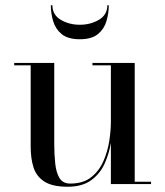

<svg xmlns="http://www.w3.org/2000/svg" viewBox="-20 -699 626 729"><path d="M179 -679Q179 -642.5 210.8 -623.8Q242.5 -605 283 -605Q323.5 -605 355.5 -623.8Q387.5 -642.5 387.5 -679H393Q393 -648.5 384.2 -618.8Q375.5 -589 351.8 -569.5Q328 -550 283 -550Q238 -550 214.2 -569.5Q190.5 -589 181.8 -618.8Q173 -648.5 173 -679ZM491.5 -9H553.5V0H401V-157Q394.5 -116 377.2 -77.8Q360 -39.5 326.2 -14.8Q292.5 10 237 10Q178.5 10 148.2 -9.8Q118 -29.5 107.2 -63.5Q96.5 -97.5 96.5 -141V-451H34V-460H186V-153.5Q186 -111.5 189.8 -77.2Q193.5 -43 206.2 -22.5Q219 -2 247 -2Q295.5 -2 325.8 -25.8Q356 -49.5 372.2 -86.2Q388.5 -123 394.8 -163.2Q401 -203.5 401 -236.5V-451H331V-460H491.5Z"/></svg>

Font: Bodoni* 24pt
Style: Regular
Weight: 400
Version: Version 2.3